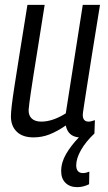

<svg xmlns="http://www.w3.org/2000/svg" viewBox="-20 -556 446 791"><path d="M298 215Q268 215 250 197.5Q232 180 232 149Q232 113 252.5 78Q273 43 305 10Q260 6 251 -39Q216 -15 184.5 -2.5Q153 10 118 10Q73 10 49 -13.5Q25 -37 25 -76Q25 -92 28.5 -122Q32 -152 40 -203.5Q48 -255 61 -336.5Q74 -418 93 -536H164Q148 -433 136.5 -362.5Q125 -292 118 -247Q111 -202 107 -175Q103 -148 101 -132Q99 -116 98 -104Q97 -81 110.5 -68Q124 -55 150 -55Q197 -55 251 -89L321 -536H392Q371 -408 358 -325.5Q345 -243 337.5 -195Q330 -147 326.5 -124Q323 -101 322 -93.5Q321 -86 321 -83Q321 -55 345 -55Q355 -55 371 -61L369 -6Q333 28 313.5 62.5Q294 97 294 125Q294 157 322 157Q330 157 336.5 155Q343 153 348 151L347 203Q337 208 324.5 211.5Q312 215 298 215Z"/></svg>

Font: Georama SemiCondensed
Style: Italic
Weight: 400
Width: 4
Italic angle: -9°
Designer: Jean-Baptiste Levee
Foundry: Production Type
Version: Version 1.000